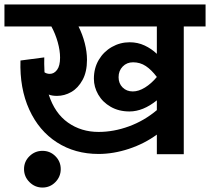

<svg xmlns="http://www.w3.org/2000/svg" viewBox="-40 -682 944 863"><path d="M0 0ZM884 -563H786V11H665V-77Q609 -36 539.5 -13Q470 10 403 10Q297 10 216 -42Q135 -94 91.5 -189.5Q48 -285 52 -410L159 -424Q158 -399 160 -357Q170 -350 184 -350Q203 -350 216.5 -368Q230 -386 230 -423Q230 -455 219.5 -492.5Q209 -530 191 -563H-20V-662H884ZM665 -563H313Q331 -527 341 -488Q351 -449 351 -413Q351 -359 331 -322.5Q311 -286 280.5 -268.5Q250 -251 216 -251Q194 -251 179 -257Q206 -173 265.5 -131Q325 -89 403 -89Q471 -89 539.5 -114Q608 -139 665 -187V-231Q603 -181 542 -181Q494 -181 457.5 -202Q421 -223 401.5 -257Q382 -291 382 -328Q382 -376 404 -413Q426 -450 463 -471Q500 -492 543 -492Q579 -492 610 -477.5Q641 -463 665 -440ZM558 -402Q530 -402 511.5 -383Q493 -364 493 -335Q493 -307 511 -289Q529 -271 557 -271Q583 -271 611.5 -288.5Q640 -306 665 -336Q641 -368 615.5 -385Q590 -402 558 -402ZM151 -4Q185 -4 209 20Q233 44 233 78Q233 112 209 136.5Q185 161 151 161Q117 161 92.5 136.5Q68 112 68 78Q68 44 92.5 20Q117 -4 151 -4Z"/></svg>

Font: MartelSansBold
Style: Bold
Weight: 700
Designer: Dan Reynolds and Mathieu Réguer
Foundry: Dan Reynolds and Mathieu Réguer
Version: Version 1.002; ttfautohint (v1.1) -l 5 -r 5 -G 72 -x 0 -D la